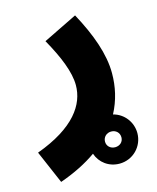

<svg xmlns="http://www.w3.org/2000/svg" viewBox="-135 -468 627 768"><g transform="rotate(-15 179.0 -84.5)"><path d="M268 220C324 220 368 175 368 120C368 74 337 34 293 23C320 -28 332 -82 332 -138C332 -217 300 -305 249 -399L108 -330C152 -252 180 -183 180 -129C180 -49 125 34 -36 93L23 230C83 209 134 183 175 154C188 193 224 220 268 220ZM268 152C249 152 234 139 234 120C234 101 249 87 268 87C287 87 302 100 302 120C302 139 287 152 268 152Z"/></g></svg>

Font: Noto Sans Arabic UI SemiCondensed Extra
Style: Regular
Weight: 800
Width: 4
Designer: Nadine Chahine - Monotype Design Team
Foundry: Monotype Imaging Inc.
Version: Version 1.900